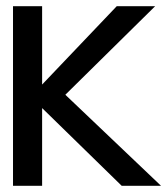

<svg xmlns="http://www.w3.org/2000/svg" viewBox="-20 -600 543 620"><path d="M22 0H116V-251L373 0H500L191 -294L481 -580H357L116 -327V-580H22Z"/></svg>

Font: Charger Pro
Style: ExBdNar
Weight: 400
Designer: Jasper
Foundry: Cannot Into Space Fonts
Version: Version 1.09